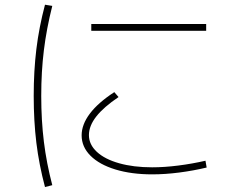

<svg xmlns="http://www.w3.org/2000/svg" viewBox="-20 -752 978 798"><path d="M319.3 -189.5Q319.3 -234.4 353.5 -279.8Q387.7 -325.2 455.1 -369.1L472.7 -348.6Q411.1 -307.1 380.4 -268.1Q349.6 -229 349.6 -190.4Q349.6 -151.4 382.6 -120.8Q415.5 -90.3 475.1 -73.5Q534.7 -56.6 612.3 -56.6Q663.6 -56.6 721.2 -64Q778.8 -71.3 834 -84L838.9 -55.7Q783.7 -42.5 724.9 -34.9Q666 -27.3 612.3 -27.3Q526.4 -27.3 459.7 -47.6Q393.1 -67.9 356.2 -104.7Q319.3 -141.6 319.3 -189.5ZM359.4 -652.3H836.9V-624H359.4ZM120.1 -353.5Q120.1 -457 131.1 -547.6Q142.1 -638.2 167 -732.4L197.3 -727.5Q173.3 -632.3 162.4 -543.5Q151.4 -454.6 151.4 -353.5Q151.4 -251.5 162.4 -162.8Q173.3 -74.2 197.3 17.6L167 25.4Q142.1 -68.4 131.1 -158.7Q120.1 -249 120.1 -353.5Z"/></svg>

Font: Pretendard Thin
Style: Regular
Weight: 100
Designer: Base glyphs from Inter by Rasmus Andersson; Hangeul glyphs from Noto Sans CJK(Source Han Sans) by Jang Soo-young and Kan
Foundry: Kil Hyung-jin
Version: Version 1.309